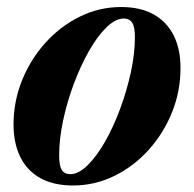

<svg xmlns="http://www.w3.org/2000/svg" viewBox="-20 -528 566 560"><path d="M333 -507.5Q390 -507.5 428.5 -485.8Q467 -464 486.8 -424.2Q506.5 -384.5 506.5 -329.5Q506.5 -262 481.8 -200.5Q457 -139 413.5 -90.8Q370 -42.5 313.2 -14.8Q256.5 13 193 13Q136 13 97.2 -8.8Q58.5 -30.5 39 -70.5Q19.5 -110.5 19.5 -165Q19.5 -232 44.2 -293.5Q69 -355 112.5 -403.2Q156 -451.5 212.8 -479.5Q269.5 -507.5 333 -507.5ZM185 -20Q209 -20 235.5 -46Q262 -72 286.5 -115Q311 -158 330.5 -210.8Q350 -263.5 361.8 -317.8Q373.5 -372 373.5 -420Q373.5 -449.5 365.5 -461.8Q357.5 -474 341 -474Q317 -474 290.5 -448.2Q264 -422.5 239.5 -379.2Q215 -336 195.2 -283.2Q175.5 -230.5 164 -176.2Q152.5 -122 152.5 -74.5Q152.5 -45 160.2 -32.5Q168 -20 185 -20Z"/></svg>

Font: Newsreader 60pt
Style: Bold Italic
Weight: 700
Italic angle: -17°
Designer: Hugues Gentile
Foundry: Production Type
Version: Version 1.003